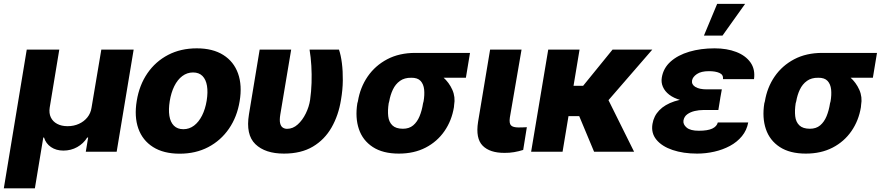

<svg xmlns="http://www.w3.org/2000/svg" viewBox="-57 -811 4713 1026"><path d="M-36.6 195.3 85.9 -545.9H259.8L208.5 -235.4Q204.1 -206.1 214.6 -183.8Q225.1 -161.6 248.3 -149.2Q271.5 -136.7 304.2 -136.7Q337.4 -136.7 364.7 -149.2Q392.1 -161.6 409.9 -183.8Q427.7 -206.1 432.1 -235.4L484.4 -545.9H657.2L566.4 0H401.4L414.1 -76.2H409.2Q389.2 -43.9 355.7 -25.1Q322.3 -6.3 281.7 -6.3Q243.2 -6.3 215.6 -25.1Q188 -43.9 178.2 -76.2H174.3L129.4 195.3Z M903.3 10.3Q816.9 10.3 760.7 -25.4Q704.6 -61 682.1 -124.5Q659.7 -188 673.8 -272.5Q687.5 -356.4 730.7 -419.4Q773.9 -482.4 841.3 -517.6Q908.7 -552.7 994.6 -552.7Q1080.1 -552.7 1136.2 -517.3Q1192.4 -481.9 1215.1 -418.2Q1237.8 -354.5 1223.6 -270Q1210 -186.5 1166.5 -123.3Q1123 -60.1 1055.9 -24.9Q988.8 10.3 903.3 10.3ZM922.9 -120.6Q954.6 -120.6 980 -139.9Q1005.4 -159.2 1022.7 -193.6Q1040 -228 1047.4 -272.9Q1054.7 -318.4 1049.1 -352.3Q1043.5 -386.2 1024.9 -405Q1006.3 -423.8 974.6 -423.8Q942.9 -423.8 917.2 -404.5Q891.6 -385.3 874.5 -350.8Q857.4 -316.4 850.1 -271Q842.8 -226.1 848.1 -192.1Q853.5 -158.2 872.3 -139.4Q891.1 -120.6 922.9 -120.6Z M1330.6 -545.9H1499L1440.9 -199.2Q1436 -169.4 1439.9 -152.8Q1443.8 -136.2 1453.9 -129.4Q1463.9 -122.6 1477.1 -122.6Q1508.3 -122.6 1533.9 -145.8Q1559.6 -168.9 1577.1 -204.8Q1594.7 -240.7 1600.1 -277.3Q1606.4 -321.8 1607.9 -367.9Q1609.4 -414.1 1606.7 -459.7Q1604 -505.4 1597.2 -545.9H1754.4Q1764.6 -516.1 1770 -473.6Q1775.4 -431.2 1774.9 -380.9Q1774.4 -330.6 1765.1 -277.3Q1752 -194.8 1714.8 -129.9Q1677.7 -64.9 1615 -27.6Q1552.2 9.8 1460.4 9.8Q1359.9 9.8 1307.6 -40.8Q1255.4 -91.3 1273.4 -200.2Z M1852.5 -258.8 1855.5 -269.5Q1867.7 -343.8 1907.7 -402.1Q1947.8 -460.4 2012.2 -494.4Q2076.7 -528.3 2162.1 -528.3Q2170.4 -520 2177.2 -501.7Q2184.1 -483.4 2198.5 -464.8Q2212.9 -446.3 2244.1 -437Q2279.3 -426.3 2311 -398.2Q2342.8 -370.1 2360.1 -331.3Q2377.4 -292.5 2369.6 -249L2368.7 -238.3Q2356.9 -166.5 2318.1 -110.4Q2279.3 -54.2 2217.5 -22.2Q2155.8 9.8 2074.2 9.8Q1988.8 9.8 1935.1 -25.4Q1881.3 -60.5 1860.8 -121.3Q1840.3 -182.1 1852.5 -258.8ZM2022.9 -269.5 2020 -258.8Q2014.2 -220.7 2017.6 -189.9Q2021 -159.2 2039.8 -141.1Q2058.6 -123 2096.2 -123Q2129.4 -123 2150.9 -141.1Q2172.4 -159.2 2185.1 -189.9Q2197.8 -220.7 2203.6 -258.8L2206.5 -269.5Q2212.4 -303.7 2209.5 -332.5Q2206.5 -361.3 2190.4 -378.7Q2174.3 -396 2140.6 -395.5Q2104.5 -396 2080.3 -378.7Q2056.2 -361.3 2042.5 -332.5Q2028.8 -303.7 2022.9 -269.5ZM2454.6 -528.3 2432.6 -395.5H2140.6L2162.1 -528.3Z M2562 -545.9H2730L2667.5 -182.6Q2663.1 -152.3 2673.6 -141.1Q2684.1 -129.9 2714.4 -129.9Q2729 -129.9 2738.8 -130.4Q2748.5 -130.9 2758.3 -131.3L2738.8 -9.8Q2715.8 -2.4 2690.2 2Q2664.6 6.3 2639.2 5.9Q2560.5 6.3 2522.2 -32.5Q2483.9 -71.3 2497.6 -159.2Z M3040 -545.9 2949.2 0H2781.2L2872.6 -545.9ZM3428.7 -545.9 3120.6 -190.4H2956.5L2964.8 -352.5H3059.1L3216.3 -545.9ZM3117.7 0 3028.8 -212.9 3187 -291 3331.5 0Z M3670.4 -286.6H3792L3781.7 -223.1H3700.7Q3678.2 -223.1 3655.3 -217.8Q3632.3 -212.4 3615.7 -200.4Q3599.1 -188.5 3595.2 -167Q3592.3 -146 3612.3 -129.2Q3632.3 -112.3 3677.2 -112.3Q3724.6 -112.3 3749 -123.8Q3773.4 -135.3 3778.8 -156.7H3941.4Q3933.6 -114.7 3907.7 -83.3Q3881.8 -51.8 3843.5 -31.2Q3805.2 -10.7 3760 -0.5Q3714.8 9.8 3668.5 9.8Q3594.2 9.8 3537.1 -9.5Q3480 -28.8 3450.7 -64.5Q3421.4 -100.1 3429.7 -148.9Q3436.5 -190.9 3466.1 -221.7Q3495.6 -252.4 3547.1 -269.5Q3598.6 -286.6 3670.4 -286.6ZM3788.1 -265.6H3666.5Q3617.7 -265.6 3580.3 -276.1Q3543 -286.6 3519.3 -304.9Q3495.6 -323.2 3485.4 -346.9Q3475.1 -370.6 3479.5 -396.5Q3487.8 -447.3 3526.6 -481.9Q3565.4 -516.6 3626.5 -534.7Q3687.5 -552.7 3761.7 -552.7Q3827.1 -552.7 3877.2 -533.4Q3927.2 -514.2 3953.4 -477.3Q3979.5 -440.4 3972.2 -388.2H3806.6Q3809.1 -411.6 3787.8 -421.1Q3766.6 -430.7 3731.4 -430.7Q3689.5 -430.7 3667 -415.3Q3644.5 -399.9 3641.1 -380.9Q3637.7 -359.4 3658.9 -346.4Q3680.2 -333.5 3719.2 -333.5H3800.3ZM3704.6 -620.6 3775.4 -790.5H3924.8L3803.7 -620.6Z M4027.3 -258.8 4030.3 -269.5Q4042.5 -343.8 4082.5 -402.1Q4122.6 -460.4 4187 -494.4Q4251.5 -528.3 4336.9 -528.3Q4345.2 -520 4352.1 -501.7Q4358.9 -483.4 4373.3 -464.8Q4387.7 -446.3 4418.9 -437Q4454.1 -426.3 4485.8 -398.2Q4517.6 -370.1 4534.9 -331.3Q4552.2 -292.5 4544.4 -249L4543.5 -238.3Q4531.7 -166.5 4492.9 -110.4Q4454.1 -54.2 4392.3 -22.2Q4330.6 9.8 4249 9.8Q4163.6 9.8 4109.9 -25.4Q4056.2 -60.5 4035.6 -121.3Q4015.1 -182.1 4027.3 -258.8ZM4197.8 -269.5 4194.8 -258.8Q4189 -220.7 4192.4 -189.9Q4195.8 -159.2 4214.6 -141.1Q4233.4 -123 4271 -123Q4304.2 -123 4325.7 -141.1Q4347.2 -159.2 4359.9 -189.9Q4372.6 -220.7 4378.4 -258.8L4381.3 -269.5Q4387.2 -303.7 4384.3 -332.5Q4381.3 -361.3 4365.2 -378.7Q4349.1 -396 4315.4 -395.5Q4279.3 -396 4255.1 -378.7Q4231 -361.3 4217.3 -332.5Q4203.6 -303.7 4197.8 -269.5ZM4629.4 -528.3 4607.4 -395.5H4315.4L4336.9 -528.3Z"/></svg>

Font: Inter Tight ExtraBold
Style: Italic
Weight: 800
Italic angle: -9.39999°
Designer: Rasmus Andersson
Foundry: rsms
Version: Version 3.004